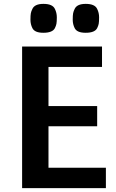

<svg xmlns="http://www.w3.org/2000/svg" viewBox="-20 -970 600 990"><path d="M94 -730H506V-625H230V-423H481V-319H230V-105H526V0H94ZM147 -825Q137 -845 137 -868Q137 -891 139 -901.5Q141 -912 147 -924Q159 -950 204 -950Q251 -950 263 -924Q273 -904 273 -881Q273 -858 271 -847.5Q269 -837 263 -825Q257 -813 242 -807Q227 -801 204 -801Q181 -801 167 -807Q153 -813 147 -825ZM365 -825Q355 -845 355 -868Q355 -891 357 -901.5Q359 -912 365 -924Q377 -950 422 -950Q469 -950 481 -924Q491 -904 491 -881Q491 -858 489 -847.5Q487 -837 481 -825Q475 -813 460 -807Q445 -801 422 -801Q399 -801 385 -807Q371 -813 365 -825Z"/></svg>

Font: Sintony
Style: Bold
Weight: 700
Designer: Eduardo Rodriguez Tunni
Foundry: Eduardo Rodriguez Tunni
Version: Version 1.001